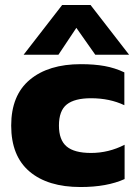

<svg xmlns="http://www.w3.org/2000/svg" viewBox="-20 -742 546 772"><path d="M230 -722H344L499 -522H363L287 -630L215 -522H75ZM305 -484Q359 -484 400.5 -476.5Q442 -469 480 -451V-319Q421 -347 346 -347Q280 -347 248.5 -322Q217 -297 217 -237Q217 -179 248 -153Q279 -127 346 -127Q417 -127 481 -160V-22Q410 10 304 10Q172 10 98.5 -52.5Q25 -115 25 -237Q25 -359 100 -421.5Q175 -484 305 -484Z"/></svg>

Font: Kanit Bold
Style: Regular
Weight: 700
Designer: Katatrad Team
Foundry: CadsonDemak
Version: Version 1.000